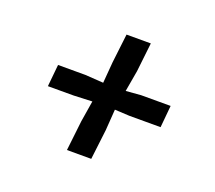

<svg xmlns="http://www.w3.org/2000/svg" viewBox="-88 -673 786 702"><g transform="rotate(20 305.0 -321.5)"><path d="M246.4 -202.3 259.7 -284.3 187.5 -281.3H87.8L96.2 -366.8H202.6L273.5 -362.1L280.2 -444.1L293.5 -556.8H388L375.3 -444.1L361 -362.1L419.6 -366.8H534.2L526.2 -281.3H404.6L347.4 -284.3L341.6 -202.3L327.6 -85.7H233.1Z"/></g></svg>

Font: Merriweather 7pt Light
Style: Italic
Weight: 300
Italic angle: -7.8°
Designer: Eben Sorkin
Foundry: Eben Sorkin
Version: Version 2.200;gftools[0.9.31]